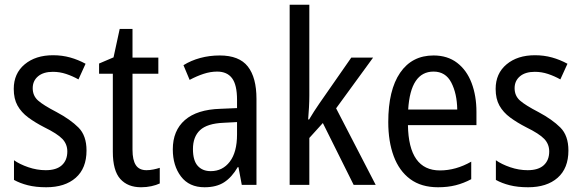

<svg xmlns="http://www.w3.org/2000/svg" viewBox="-20 -780 2454 810"><path d="M345 -145Q345 -70 299.5 -30Q254 10 175 10Q131 10 97.5 1.5Q64 -7 39 -21V-104Q63 -87 99.5 -74.5Q136 -62 173 -62Q218 -62 241 -83Q264 -104 264 -141Q264 -172 243 -194Q222 -216 167 -243Q128 -263 99 -284.5Q70 -306 54 -334.5Q38 -363 38 -405Q38 -470 84 -508.5Q130 -547 204 -547Q242 -547 276 -537.5Q310 -528 341 -511L311 -445Q286 -459 259 -468Q232 -477 203 -477Q163 -477 140.5 -458Q118 -439 118 -408Q118 -376 140.5 -356Q163 -336 219 -307Q277 -276 311 -242Q345 -208 345 -145Z M598 -62Q612 -62 627 -65Q642 -68 654 -72V-6Q639 1 618.5 5.5Q598 10 575 10Q519 10 487.5 -25Q456 -60 456 -140V-469H398V-512L459 -538L485 -658H539V-537H648V-469H539V-148Q539 -105 553 -83.5Q567 -62 598 -62Z M907 -546Q989 -546 1025.5 -499.5Q1062 -453 1062 -363V0H1000L986 -75H983Q958 -32 925.5 -11Q893 10 843 10Q778 10 743.5 -35.5Q709 -81 709 -150Q709 -229 760 -273.5Q811 -318 910 -321L980 -324V-359Q980 -422 959 -450Q938 -478 896 -478Q868 -478 839 -468.5Q810 -459 780 -443L754 -505Q786 -525 825 -535.5Q864 -546 907 -546ZM923 -262Q854 -259 824 -231Q794 -203 794 -151Q794 -103 814 -80.5Q834 -58 869 -58Q919 -58 949.5 -98Q980 -138 980 -213V-265Z M1285 -377Q1285 -353 1283.5 -326.5Q1282 -300 1280 -276H1284Q1293 -291 1305 -310Q1317 -329 1327 -343L1462 -537H1554L1398 -323L1565 0H1472L1342 -261L1285 -198V0H1202V-760H1285Z M1809 -546Q1868 -546 1908.5 -515Q1949 -484 1969.5 -430Q1990 -376 1990 -308V-252H1701Q1704 -61 1836 -61Q1903 -61 1968 -98V-24Q1936 -7 1902.5 1.5Q1869 10 1828 10Q1757 10 1710.5 -24.5Q1664 -59 1641 -121Q1618 -183 1618 -265Q1618 -400 1668 -473Q1718 -546 1809 -546ZM1809 -478Q1712 -478 1702 -318H1909Q1908 -385 1884 -431.5Q1860 -478 1809 -478Z M2378 -145Q2378 -70 2332.5 -30Q2287 10 2208 10Q2164 10 2130.5 1.5Q2097 -7 2072 -21V-104Q2096 -87 2132.5 -74.5Q2169 -62 2206 -62Q2251 -62 2274 -83Q2297 -104 2297 -141Q2297 -172 2276 -194Q2255 -216 2200 -243Q2161 -263 2132 -284.5Q2103 -306 2087 -334.5Q2071 -363 2071 -405Q2071 -470 2117 -508.5Q2163 -547 2237 -547Q2275 -547 2309 -537.5Q2343 -528 2374 -511L2344 -445Q2319 -459 2292 -468Q2265 -477 2236 -477Q2196 -477 2173.5 -458Q2151 -439 2151 -408Q2151 -376 2173.5 -356Q2196 -336 2252 -307Q2310 -276 2344 -242Q2378 -208 2378 -145Z"/></svg>

Font: Noto Sans Myanmar Condensed
Style: Regular
Weight: 400
Width: 3
Designer: Monotype Design Team
Foundry: Monotype Imaging Inc.
Version: Version 2.107; ttfautohint (v1.8.4.7-5d5b)